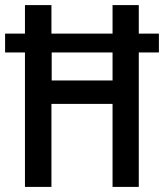

<svg xmlns="http://www.w3.org/2000/svg" viewBox="-21 -734 644 754"><path d="M77 0V-528H-1V-602H77V-714H181V-602H421V-714H524V-602H603V-528H524V0H421V-326H181V0ZM182 -418H421V-528H182Z"/></svg>

Font: Noto Sans Bengali Condensed Medium
Style: Regular
Weight: 500
Width: 3
Designer: Jelle Bosma - Monotype Design Team
Foundry: Monotype Imaging Inc.
Version: Version 2.003